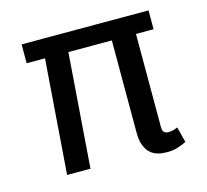

<svg xmlns="http://www.w3.org/2000/svg" viewBox="-84 -626 796 738"><g transform="rotate(-15 313.5 -257.5)"><path d="M61 -530H566V-455H496V-85Q496 -69 502.5 -63.5Q509 -58 520 -58Q528 -58 538 -60.5Q548 -63 556 -67L572 -5Q556 3 537 9Q518 15 495 15Q475 15 458 10.5Q441 6 428 -6Q415 -18 407.5 -38Q400 -58 400 -88V-455H227L193 0H100L134 -455H61Z"/></g></svg>

Font: Orienta
Style: Regular
Weight: 400
Designer: Eduardo Rodriguez Tunni
Foundry: Eduardo Rodriguez Tunni
Version: Version 1.001